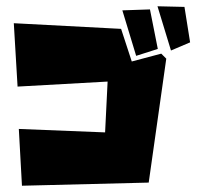

<svg xmlns="http://www.w3.org/2000/svg" viewBox="-20 -618 651 612"><path d="M482 -598 525 -457 586 -483 568 -596ZM370 -585 414 -440 483 -462 458 -588ZM24 -544 36 -342 323 -358 315 -196 40 -207 50 -26 454 -36 510 -431 494 -447 400 -422 366 -526Z"/></svg>

Font: Super Mario
Style: Regular
Weight: 400
Version: Version 1.0